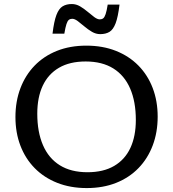

<svg xmlns="http://www.w3.org/2000/svg" viewBox="-20 -946 880 976"><path d="M419 -714Q502 -714 569 -687.5Q636 -661 683.5 -612.8Q731 -564.5 756.2 -498.5Q781.5 -432.5 781.5 -353Q781.5 -273 756.2 -206.5Q731 -140 684 -91.5Q637 -43 570.5 -16.5Q504 10 421 10Q338 10 271 -16.5Q204 -43 156.5 -91.2Q109 -139.5 83.8 -205.5Q58.5 -271.5 58.5 -351Q58.5 -431 83.8 -497.5Q109 -564 156 -612.5Q203 -661 269.5 -687.5Q336 -714 419 -714ZM424.5 -70.5Q505.5 -70.5 560.2 -102.5Q615 -134.5 642.8 -194Q670.5 -253.5 670.5 -336Q670.5 -429.5 641.5 -496.2Q612.5 -563 555.8 -598.2Q499 -633.5 415.5 -633.5Q334.5 -633.5 279.8 -601.5Q225 -569.5 197.2 -510.2Q169.5 -451 169.5 -368Q169.5 -275 198.5 -208Q227.5 -141 284.2 -105.8Q341 -70.5 424.5 -70.5ZM587.5 -922.5Q580 -860 567.8 -827.8Q555.5 -795.5 536.5 -784Q517.5 -772.5 489.5 -772.5Q467.5 -772.5 447.5 -784.2Q427.5 -796 409.2 -811.5Q391 -827 375.2 -838.8Q359.5 -850.5 347 -850.5Q337 -850.5 330 -845Q323 -839.5 317.8 -823.5Q312.5 -807.5 307 -775H247Q254.5 -837.5 266.8 -869.8Q279 -902 298.2 -913.8Q317.5 -925.5 345 -925.5Q367 -925.5 387 -913.8Q407 -902 425.2 -886.5Q443.5 -871 459.2 -859.2Q475 -847.5 487.5 -847.5Q497.5 -847.5 504.5 -852.8Q511.5 -858 517 -874.5Q522.5 -891 527.5 -922.5Z"/></svg>

Font: Newsreader 7pt
Style: Regular
Weight: 400
Designer: Hugues Gentile
Foundry: Production Type
Version: Version 1.003